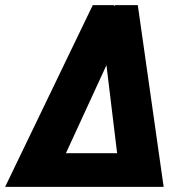

<svg xmlns="http://www.w3.org/2000/svg" viewBox="-61 -731 715 751"><path d="M433.6 -646 136.2 0H-41L301.8 -710.9H383.8ZM413.1 0 332.5 -664.6 389.6 -710.9H478L579.1 0ZM445.3 -131.8 422.4 0H95.2L118.2 -131.8Z"/></svg>

Font: Roboto Condensed Black
Style: Italic
Weight: 900
Italic angle: -12°
Designer: Christian Robertson
Foundry: Google
Version: Version 3.008; 2023